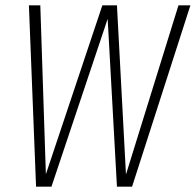

<svg xmlns="http://www.w3.org/2000/svg" viewBox="-20 -704 738 724"><path d="M698 -684 478 0H421L386 -633L174 0H116L89 -684H132L153 -47L366 -684H421L455 -46L653 -684Z"/></svg>

Font: Fira Sans Extra Condensed ExtraLight
Style: Italic
Weight: 275
Width: 3
Italic angle: -8°
Designer: Carrois Corporate & Edenspiekermann AG
Foundry: Carrois Corporate GbR & Edenspiekermann AG
Version: Version 4.203